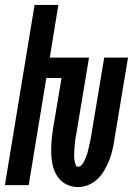

<svg xmlns="http://www.w3.org/2000/svg" viewBox="-34 -755 554 783"><path d="M284 8Q259 8 237 -3Q215 -14 201.5 -33.5Q188 -53 182 -77Q176 -101 175 -126Q174 -151 176 -176.5Q178 -202 182 -228L217 -437H155L83 0H-14L107 -735H204L169 -520H329L278 -214Q277 -207 275.5 -199.5Q274 -192 273 -184.5Q272 -177 271.5 -169.5Q271 -162 270 -154.5Q269 -147 269 -140Q269 -133 268.5 -125.5Q268 -118 268.5 -111Q269 -104 270.5 -97Q272 -90 274.5 -82.5Q277 -75 284 -75Q293 -75 299.5 -82.5Q306 -90 309.5 -98Q313 -106 316.5 -114Q320 -122 322.5 -130.5Q325 -139 326.5 -147Q328 -155 330 -163Q332 -171 334 -179.5Q336 -188 337 -196L391 -520H488L432 -183Q429 -162 424 -141Q419 -120 411 -100Q403 -80 391.5 -60.5Q380 -41 363.5 -25Q347 -9 326 -0.5Q305 8 284 8Z"/></svg>

Font: Iosevka Oblique
Style: Bold
Weight: 700
Italic angle: -9°
Monospace: yes
Designer: Belleve Invis
Foundry: Belleve Invis
Version: Version 32.5.0; ttfautohint (v1.8.4)